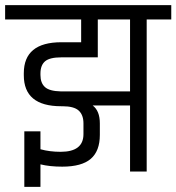

<svg xmlns="http://www.w3.org/2000/svg" viewBox="-44 -670 689 750"><path d="M464 -313V-594H338V-446H196Q150 -446 132 -430.5Q114 -415 114 -383V-377Q114 -346 131.5 -330Q149 -314 193 -313ZM200 -255H195Q49 -255 49 -376V-384Q49 -505 196 -505H273V-594H-24V-650H625V-594H529V0H464V-258H318Q346 -237 346 -188V-143Q346 -80 310.5 -49.5Q275 -19 199 -19Q150 -19 114 -28V60H51V-157H114V-87Q150 -77 193 -77Q282 -77 282 -146V-188Q282 -221 263.5 -238Q245 -255 200 -255Z"/></svg>

Font: Khand
Style: Regular
Weight: 400
Designer: Devanagari: Sanchit Sawaria, Jyotish Sonowal; Latin: Satya Rajpurohit
Foundry: Indian Type Foundry
Version: Version 1.101;PS 1.0;hotconv 1.0.78;makeotf.lib2.5.61930; tt